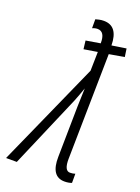

<svg xmlns="http://www.w3.org/2000/svg" viewBox="-197 -832 662 907"><g transform="rotate(20 133.5 -378.5)"><path d="M283 4V-42Q271 -38 257 -38Q228 -38 229 -98L238 -627L314 -640L308 -681L236 -670Q235 -767 163 -767Q150 -767 139.5 -764.5Q129 -762 122 -760V-715Q135 -721 148 -721Q186 -721 185 -662L113 -650L118 -608L186 -619L184 -524L-50 0H4L161 -366Q168 -383 174.5 -401Q181 -419 187 -436Q186 -411 185.5 -390.5Q185 -370 184 -345L180 -90Q178 10 247 10Q267 10 283 4Z"/></g></svg>

Font: Noto Sans Display Condensed Light
Style: Italic
Weight: 300
Width: 3
Designer: Monotype Design team
Foundry: Monotype Imaging Inc.
Version: 1.000